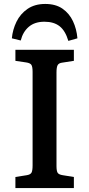

<svg xmlns="http://www.w3.org/2000/svg" viewBox="-20 -952 452 972"><path d="M58 0V-56L115 -65Q134 -68 139.5 -78Q145 -88 145 -115V-588Q145 -614 139 -623.5Q133 -633 112 -636L58 -644V-700H354V-644L296 -635Q278 -633 272 -622.5Q266 -612 266 -585V-112Q266 -86 272 -77Q278 -68 298 -65L354 -56V0ZM209 -932Q262 -932 296.5 -908Q331 -884 349.5 -844.5Q368 -805 372 -758L326 -745Q311 -796 282 -819Q253 -842 205 -842Q156 -842 126 -816.5Q96 -791 85 -747L40 -758Q44 -802 63.5 -842Q83 -882 119.5 -907Q156 -932 209 -932Z"/></svg>

Font: Literata 12pt Medium
Style: Regular
Weight: 500
Designer: Latin by Veronika Burian and Jose Scaglione. Greek by Irene Vlachou. Cyrillic by Vera Evstafieva.
Foundry: TypeTogether
Version: Version 3.002